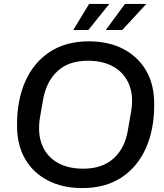

<svg xmlns="http://www.w3.org/2000/svg" viewBox="-20 -950 839 980"><path d="M400 10Q300 10 225 -28.5Q150 -67 108.5 -138Q67 -209 67 -308V-316Q67 -440 109.5 -535.5Q152 -631 234 -685Q316 -739 433 -739Q534 -739 608.5 -700.5Q683 -662 725 -591Q767 -520 767 -421V-413Q767 -289 724.5 -193.5Q682 -98 600 -44Q518 10 400 10ZM405 -89Q502 -89 560 -141.5Q618 -194 633 -287L649 -379Q663 -460 639 -518.5Q615 -577 561 -608.5Q507 -640 429 -640Q330 -640 273 -586.5Q216 -533 200 -442L184 -350Q171 -268 195 -209.5Q219 -151 273 -120Q327 -89 405 -89ZM354 -797 435 -930H538L431 -797ZM520 -797 618 -930H727L604 -797Z"/></svg>

Font: Hubot Sans Medium
Style: Italic
Weight: 500
Italic angle: -10°
Designer: Deni Anggara
Foundry: GitHub
Version: Version 1.001; ttfautohint (v1.8.4.7-5d5b);gftools[0.9.31]